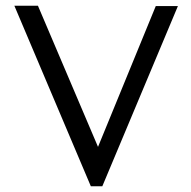

<svg xmlns="http://www.w3.org/2000/svg" viewBox="-20 -644 665 668"><path d="M296 4 30 -624H112L321 -133L522 -623H599L336 4Z"/></svg>

Font: Inconsolata Expanded
Style: Regular
Weight: 400
Width: 7
Monospace: yes
Designer: Raph Levien, Cyreal, Brenton Simpson
Foundry: Raph Levien, Cyreal, Google
Version: Version 3.100; ttfautohint (v1.8.4.7-5d5b)